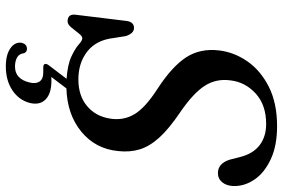

<svg xmlns="http://www.w3.org/2000/svg" viewBox="-176 -576 971 659"><g transform="rotate(90 309.5 -246.5)"><path d="M333 138Q323 174.5 289.5 196.8Q256 219 208 219Q167.5 219 145.2 203Q123 187 127 164Q131.5 147 147 146.5Q158 146 162.5 156Q164.5 173.5 177.5 180.5Q190.5 187.5 208.5 187.5Q251 187.5 263 138Q268.5 116.5 260 103.5Q251.5 90.5 228.5 90.5H211.5Q200.5 90.5 199.5 84.2Q198.5 78 206 69L250.5 10.5Q201.5 7 174 -6Q146.5 -19 132.8 -31.2Q119 -43.5 111.5 -43.5Q104 -43.5 94.2 -30.8Q84.5 -18 74 -5.5Q63.5 7 53.5 7Q27.5 7 30.5 -20L51.5 -192Q54 -221 76 -221Q94 -221 103.5 -194L110.5 -151.5Q117 -92 156.2 -61Q195.5 -30 252.5 -30Q308.5 -30 344 -59.8Q379.5 -89.5 387 -138.5Q394.5 -183.5 372.5 -221.5Q350.5 -259.5 283.5 -302.5Q209 -351 177.2 -399.2Q145.5 -447.5 153 -512.5Q159 -564.5 190.5 -610Q222 -655.5 278 -683.8Q334 -712 413 -712Q480 -712 526.2 -690.5Q572.5 -669 596 -634.8Q619.5 -600.5 618.5 -562.5Q618 -539.5 606 -524.2Q594 -509 574 -509Q541 -509 528 -549.5L519.5 -583Q508 -629.5 478.5 -652Q449 -674.5 405.5 -674.5Q340.5 -674.5 301.2 -638.8Q262 -603 256 -553Q249 -504 274 -464.5Q299 -425 364.5 -380Q421 -342 451.8 -308.2Q482.5 -274.5 492.8 -240.2Q503 -206 498.5 -166.5Q491 -88.5 431.8 -40Q372.5 8.5 283.5 11L244 63Q249.5 62.5 257 62.5Q301.5 62.5 321.8 83Q342 103.5 333 138Z"/></g></svg>

Font: Fraunces 9pt
Style: Italic
Weight: 400
Italic angle: -16°
Version: Version 1.000;[b76b70a41]